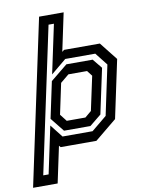

<svg xmlns="http://www.w3.org/2000/svg" viewBox="-149 -819 816 1089"><g transform="rotate(-10 259.0 -275.0)"><path d="M-48.5 200 153.5 -750H295L248.5 -530.5L260.5 -540H466.5L548 -437L477 -103L351.5 0H145.5L137.5 -9.5L93 200ZM205.5 -141H313L350 -172L392 -368L368 -399H260.5L211.5 -358.5L174 -181.5ZM20.5 140.5H51.5L109 -131L166.5 -57.5H339.5L427.5 -130L488 -415.5L431 -488H258L169.5 -414.5L229.5 -696H198.5ZM180.5 -88.5 117 -168 161.5 -377.5 259 -457H410.5L455 -402.5L399.5 -143L332.5 -88.5Z"/></g></svg>

Font: Tourney SemiBold
Style: Italic
Weight: 600
Italic angle: -12°
Version: Version 1.015